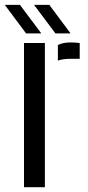

<svg xmlns="http://www.w3.org/2000/svg" viewBox="-45 -779 368 799"><path d="M54.9 0V-600H141.8V0ZM195.9 -526.9V-591.7Q216.5 -602.4 248.9 -602.4Q258.4 -602.4 268 -601.8Q277.6 -601.2 286.7 -599.8V-534.3H249.7Q217.1 -534.3 195.9 -526.9ZM63.5 -640 -25 -758.7H38L126.9 -640ZM185.7 -640 96.7 -758.7H160.2L248.7 -640Z"/></svg>

Font: Big Shoulders Stencil Text SC Thin
Style: Regular
Weight: 100
Designer: Patric King
Foundry: XO Type Co
Version: Version 2.001